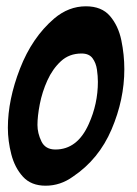

<svg xmlns="http://www.w3.org/2000/svg" viewBox="-20 -584 436 610"><path d="M125 6Q79 6 53 -22.5Q27 -51 16 -93.5Q5 -136 5 -178Q5 -267 43.5 -366Q82 -465 152 -525Q198 -564 253 -564Q303 -564 329.5 -533Q356 -502 365.5 -456Q375 -410 375 -364Q375 -268 334.5 -173Q294 -78 212 -23Q172 6 125 6ZM156 -109Q226 -109 262 -190Q291 -254 291 -324Q291 -342 288 -363Q285 -384 274 -399Q263 -414 239 -414Q200 -414 173.5 -389.5Q147 -365 130.5 -328.5Q114 -292 106.5 -253.5Q99 -215 99 -187Q99 -161 111.5 -135Q124 -109 156 -109Z"/></svg>

Font: Bangerz
Style: Regular
Weight: 400
Designer: vernon adams
Foundry: Vernon Adams
Version: Version 2.10;February 7, 2025;FontCreator 13.0.0.2683 64-bit